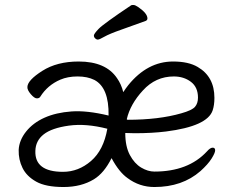

<svg xmlns="http://www.w3.org/2000/svg" viewBox="-20 -733 940 771"><path d="M475 -363Q484 -377 495 -391Q572 -486 675 -486Q737 -486 774 -464Q841 -425 841 -340Q841 -311 834 -290Q813 -226 647 -205Q591 -198 521 -198L483 -199Q483 -145 501.5 -110.5Q520 -76 547 -60Q574 -44 600 -44Q736 -44 811 -125Q824 -140 834 -140Q844 -140 844 -129.5Q844 -119 829.5 -96Q815 -73 785 -46Q712 18 600 18Q540 18 492 -18Q458 -42 428 -98Q398 -38 357 -13Q306 18 235 18Q164 18 125.5 -3.5Q87 -25 70.5 -58.5Q54 -92 55 -131Q57 -170 85 -205Q113 -240 159 -260.5Q205 -281 267 -285.5Q329 -290 416 -269Q418 -381 359 -412Q331 -426 291.5 -426Q252 -426 222 -413Q171 -391 142 -345Q138 -338 128 -338Q118 -338 103.5 -355Q89 -372 90 -384Q91 -411 150 -448.5Q209 -486 296 -486Q405 -486 450 -419Q467 -395 475 -363ZM122 -127Q119 -43 233 -43Q295 -43 345.5 -86.5Q396 -130 411 -216Q325 -238 256.5 -228.5Q188 -219 155.5 -193.5Q123 -168 122 -127ZM489 -254Q490 -253 492 -252Q618 -252 708 -278Q751 -290 763 -304Q775 -318 775 -341Q775 -383 746.5 -404.5Q718 -426 678 -426Q605 -426 554 -370Q503 -315 489 -254ZM565 -649Q516 -631 467.5 -614Q419 -597 399 -585.5Q379 -574 373 -574Q367 -574 362 -579Q357 -584 357 -590.5Q357 -597 376 -617Q395 -637 507 -712Q509 -713 516 -713Q523 -713 536 -704Q572 -679 572 -659Q572 -652 565 -649Z"/></svg>

Font: LXGW WenKai Lite
Style: Regular
Weight: 400
Designer: LXGW / Fontworks Inc.
Foundry: LXGW / Fontworks Inc.
Version: Version 1.511; March 25, 2025